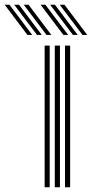

<svg xmlns="http://www.w3.org/2000/svg" viewBox="-141 -793 390 813"><path d="M134.2 0V-600H156V0ZM48 0V-600H69.5V0ZM91 0V-600H112.8V0ZM56.2 -645 -40.5 -773H-20.2L76.5 -645ZM-24.8 -645 -121.2 -773H-101L-4.5 -645ZM15.8 -645 -80.8 -773H-60.5L36 -645ZM208.5 -645 111.8 -773H132L228.5 -645ZM127.5 -645 30.8 -773H51L147.8 -645ZM168 -645 71.2 -773H91.5L188.2 -645Z"/></svg>

Font: Big Shoulders Inline Display Thin
Style: Bold
Weight: 700
Version: Version 2.002